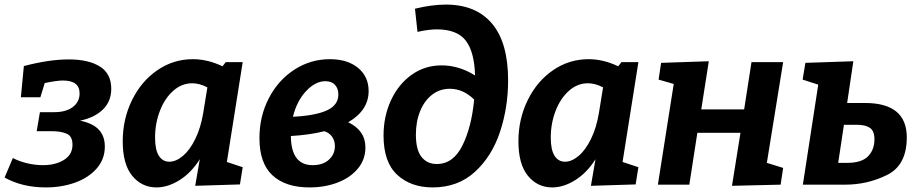

<svg xmlns="http://www.w3.org/2000/svg" viewBox="-28 -805 4001 837"><path d="M429 -166Q429 -111 393.5 -70.5Q358 -30 299.5 -9Q241 12 172 12Q69 12 -8 -31L28 -116Q57 -101 91.5 -93Q126 -85 159 -85Q214 -85 251 -108Q288 -131 288 -174Q288 -212 262 -222.5Q236 -233 201 -233H132L146 -316H208Q260 -316 289.5 -338.5Q319 -361 319 -398Q319 -454 246 -454Q220 -454 167 -443L148 -381H63L76 -517Q186 -546 272 -546Q358 -546 407.5 -515Q457 -484 457 -418Q457 -363 420.5 -327.5Q384 -292 321 -279Q376 -268 402.5 -240Q429 -212 429 -166Z M1030 -534 961 -99 1030 -76 1018 -1 823 5 843 -111Q806 -52 755 -20Q704 12 654 12Q590 12 548.5 -38.5Q507 -89 507 -189Q507 -286 547.5 -368.5Q588 -451 658 -499Q728 -547 813 -547Q877 -547 942 -516L956 -534ZM858 -313 876 -424Q842 -442 810 -442Q764 -442 727 -409Q690 -376 669 -321.5Q648 -267 648 -205Q648 -152 664.5 -126Q681 -100 710 -100Q739 -100 769 -125Q799 -150 823 -198.5Q847 -247 858 -313Z M1565 -162Q1565 -110 1532.5 -70.5Q1500 -31 1444.5 -9.5Q1389 12 1321 12Q1217 12 1160 -40.5Q1103 -93 1103 -203Q1103 -298 1144 -377Q1185 -456 1255.5 -501.5Q1326 -547 1410 -547Q1487 -547 1533 -509Q1579 -471 1579 -408Q1579 -324 1490 -272Q1565 -236 1565 -162ZM1249 -296Q1348 -301 1397.5 -324Q1447 -347 1447 -393Q1447 -419 1432.5 -435Q1418 -451 1390 -451Q1347 -451 1306.5 -408Q1266 -365 1249 -296ZM1432 -168Q1432 -191 1420 -208.5Q1408 -226 1386 -233Q1323 -217 1240 -212Q1241 -85 1335 -85Q1380 -85 1406 -109Q1432 -133 1432 -168Z M2187 -455Q2187 -336 2151.5 -229.5Q2116 -123 2042 -55.5Q1968 12 1858 12Q1763 12 1703.5 -43Q1644 -98 1644 -214Q1644 -298 1676.5 -368Q1709 -438 1766.5 -479Q1824 -520 1897 -520Q1973 -520 2043 -476Q2040 -580 2002 -628.5Q1964 -677 1876 -677Q1841 -677 1792 -666L1781 -767Q1854 -785 1916 -785Q2047 -785 2117 -702Q2187 -619 2187 -455ZM2039 -371Q1991 -418 1933 -418Q1889 -418 1855.5 -392Q1822 -366 1803.5 -320.5Q1785 -275 1785 -218Q1785 -152 1809.5 -121Q1834 -90 1876 -90Q1948 -90 1988 -171Q2028 -252 2039 -371Z M2755 -534 2686 -99 2755 -76 2743 -1 2548 5 2568 -111Q2531 -52 2480 -20Q2429 12 2379 12Q2315 12 2273.5 -38.5Q2232 -89 2232 -189Q2232 -286 2272.5 -368.5Q2313 -451 2383 -499Q2453 -547 2538 -547Q2602 -547 2667 -516L2681 -534ZM2583 -313 2601 -424Q2567 -442 2535 -442Q2489 -442 2452 -409Q2415 -376 2394 -321.5Q2373 -267 2373 -205Q2373 -152 2389.5 -126Q2406 -100 2435 -100Q2464 -100 2494 -125Q2524 -150 2548 -198.5Q2572 -247 2583 -313Z M3248 -534H3386L3315 -95L3386 -73L3375 0L3163 5L3200 -226H3012L2977 0H2840L2909 -439L2843 -458L2854 -531L3062 -538L3029 -328H3216Z M3743 -356Q3925 -356 3925 -206Q3925 -85 3839.5 -42.5Q3754 0 3656 0H3472L3539 -436L3471 -458L3483 -531L3692 -538L3665 -356ZM3665 -95Q3728 -95 3756 -123.5Q3784 -152 3784 -198Q3784 -234 3764.5 -247.5Q3745 -261 3708 -261H3651L3626 -95Z"/></svg>

Font: Bitter Pro
Style: Bold Italic
Weight: 700
Italic angle: -9°
Designer: Sol Matas, and Bitter project Authors
Foundry: Sol Matas
Version: Version 1.010